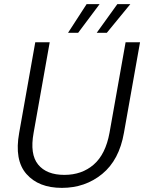

<svg xmlns="http://www.w3.org/2000/svg" viewBox="-20 -904 701 931"><path d="M73 -260 151 -699H221L143 -260Q124 -156 165 -106Q206 -56 292 -56Q377 -56 434.5 -106Q492 -156 511 -260L589 -699H659L581 -260Q558 -128 475.5 -60.5Q393 7 280 7Q167 7 108 -60.5Q49 -128 73 -260ZM549 -884H612L498 -745H449ZM400 -884H463L359 -745H310Z"/></svg>

Font: Poppins Light
Style: Italic
Weight: 300
Italic angle: -10°
Designer: Ninad Kale (Devanagari), Jonny Pinhorn (Latin)
Foundry: Indian Type Foundry
Version: Version 3.200;PS 1.000;hotconv 16.6.54;makeotf.lib2.5.65590